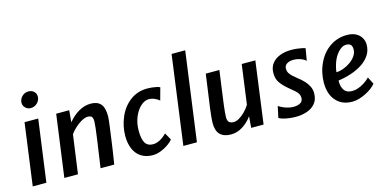

<svg xmlns="http://www.w3.org/2000/svg" viewBox="-75 -1231 3357 1667"><g transform="rotate(-15 1603.0 -398.0)"><path d="M53.5 0 129 -557H252L176 0ZM212 -661Q187 -661 167 -680Q147 -699 147 -725Q147 -757.5 171.2 -782Q195.5 -806.5 229 -806.5Q259 -806.5 278.5 -788.8Q298 -771 298 -744Q298 -710 273.2 -685.5Q248.5 -661 212 -661Z M337.5 0 413.5 -557H530.5L521 -450.5Q562 -502 615.2 -533Q668.5 -564 725 -564Q783.5 -564 813.2 -530.8Q843 -497.5 843 -421Q843 -409.5 840.5 -385.2Q838 -361 833.5 -326.8Q829 -292.5 823 -250.5Q821.5 -238.5 819 -220.5Q816.5 -202.5 813.2 -179Q810 -155.5 805.8 -127.2Q801.5 -99 796.5 -67Q791.5 -35 786 0H663Q666.5 -22.5 671.5 -58.2Q676.5 -94 683.5 -142Q690.5 -190 699 -250Q707.5 -310 711.8 -348.2Q716 -386.5 716.5 -407Q716.5 -438.5 705.5 -449.8Q694.5 -461 669 -461Q651.5 -461 629.2 -450.8Q607 -440.5 584.2 -423.8Q561.5 -407 541.5 -386.8Q521.5 -366.5 508 -347L460 0Z M1132.5 8Q1071.5 8 1029 -19.2Q986.5 -46.5 964.5 -96.2Q942.5 -146 942.5 -213.5Q942.5 -300.5 977.5 -382.5Q1012 -463.5 1078.2 -513.8Q1144.5 -564 1232.5 -564Q1252.5 -564 1273.8 -561.8Q1295 -559.5 1314.2 -555.5Q1333.5 -551.5 1346 -545L1315.5 -433.5Q1304 -443.5 1289 -452Q1274 -460.5 1256.8 -465.8Q1239.5 -471 1222 -471Q1203 -471 1183.8 -462.2Q1164.5 -453.5 1147 -437Q1112 -405 1089.5 -350Q1067 -295 1067 -229.5Q1067 -152.5 1088.8 -117.8Q1110.5 -83 1158 -83Q1189 -83 1220.5 -99.8Q1252 -116.5 1282 -147L1317.5 -84Q1303.5 -64 1273.2 -42.8Q1243 -21.5 1205.5 -6.8Q1168 8 1132.5 8Z M1407.5 -1 1515.5 -799H1638L1529.5 -1Z M1835 10Q1771.5 10 1737.8 -22.8Q1704 -55.5 1704 -128Q1704 -146 1707.2 -179.5Q1710.5 -213 1716.5 -259.5Q1722.5 -303 1729.8 -354.5Q1737 -406 1744.2 -458.2Q1751.5 -510.5 1758 -557H1880.5Q1878.5 -543.5 1874.8 -515.8Q1871 -488 1866 -452.8Q1861 -417.5 1856 -380.5Q1851 -343.5 1846.8 -311.2Q1842.5 -279 1839.5 -258.5Q1834.5 -218 1832 -190Q1829.5 -162 1829.5 -146.5Q1829.5 -114.5 1843 -101.2Q1856.5 -88 1884.5 -88Q1907.5 -88 1934 -103.2Q1960.5 -118.5 1986.5 -144.5Q2012.5 -170.5 2033 -203L2081 -557H2203.5L2128.5 0H2017L2025 -102Q1989.5 -53 1940 -21.5Q1890.5 10 1835 10Z M2417.5 8Q2387.5 8 2356.5 3.8Q2325.5 -0.5 2301.5 -7.5Q2277.5 -14.5 2267 -22.5L2289 -124.5Q2305.5 -112.5 2327.5 -102.8Q2349.5 -93 2373.8 -87Q2398 -81 2419 -81Q2457.5 -81 2481.8 -95Q2506 -109 2506 -140.5Q2506 -158.5 2498.2 -173.5Q2490.5 -188.5 2471.5 -205.8Q2452.5 -223 2420 -249.5Q2378.5 -283.5 2352.2 -319.5Q2326 -355.5 2326 -408.5Q2326 -460.5 2353.2 -495.2Q2380.5 -530 2426 -547Q2471.5 -564 2525.5 -564Q2552.5 -564 2577.8 -561.2Q2603 -558.5 2623 -554.2Q2643 -550 2652.5 -545.5L2633.5 -437Q2625.5 -446.5 2608.2 -455.5Q2591 -464.5 2569 -470.2Q2547 -476 2524.5 -476Q2487 -476 2464 -460.8Q2441 -445.5 2441 -417.5Q2441 -396.5 2450.8 -379.2Q2460.5 -362 2478.2 -346.2Q2496 -330.5 2518.5 -312Q2548 -290 2571.8 -264.8Q2595.5 -239.5 2609.2 -211Q2623 -182.5 2623 -150.5Q2623 -95 2595 -60Q2567 -25 2520.2 -8.5Q2473.5 8 2417.5 8Z M2926.5 8Q2858.5 8 2814 -22.5Q2769 -53.5 2748 -103.2Q2727 -153 2727.5 -212.5Q2728 -309 2768 -391.5Q2806.5 -472 2874.2 -518Q2942 -564 3027 -564Q3075 -564 3107.2 -546.8Q3139.5 -529.5 3156 -501.2Q3172.5 -473 3172.5 -440Q3172.5 -387 3145.8 -346Q3119 -305 3073.8 -275.5Q3028.5 -246 2972 -227.5Q2915.5 -209 2856 -200.5Q2856 -197 2856 -193Q2856 -189 2856 -185Q2857.5 -139.5 2878.8 -110.8Q2900 -82 2948 -82Q2974.5 -82 3002.8 -91.8Q3031 -101.5 3058.5 -119.2Q3086 -137 3109 -160.5L3141.5 -96Q3128.5 -78.5 3104.2 -60Q3080 -41.5 3049.2 -26Q3018.5 -10.5 2986.5 -1.2Q2954.5 8 2926.5 8ZM2857 -275Q2889 -276 2923 -288.8Q2957 -301.5 2986.5 -322.8Q3016 -344 3034.2 -371.2Q3052.5 -398.5 3052.5 -429Q3052.5 -458.5 3039.2 -471.2Q3026 -484 2999.5 -484Q2979 -484 2961.2 -473.8Q2943.5 -463.5 2926.5 -445Q2895.5 -411 2878.2 -363.5Q2861 -316 2857 -275Z"/></g></svg>

Font: Merriweather Sans Medium
Style: Italic
Weight: 500
Italic angle: -7.5°
Designer: Eben Sorkin
Foundry: Eben Sorkin
Version: Version 2.001